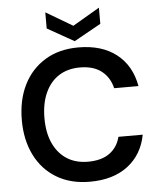

<svg xmlns="http://www.w3.org/2000/svg" viewBox="-61 -967 853 1031"><g transform="rotate(-5 366.0 -451.5)"><path d="M382 12Q278 12 202.5 -33.5Q127 -79 86.5 -160.5Q46 -242 46 -349Q46 -457 86.5 -538.5Q127 -620 202.5 -666Q278 -712 382 -712Q508 -712 587 -650.5Q666 -589 686 -477H555Q541 -536 497.5 -570Q454 -604 381 -604Q315 -604 267.5 -573.5Q220 -543 194 -485.5Q168 -428 168 -349Q168 -270 194 -213.5Q220 -157 267.5 -126.5Q315 -96 381 -96Q454 -96 497.5 -127.5Q541 -159 555 -215H686Q666 -109 587 -48.5Q508 12 382 12ZM366 -747 222 -828V-915L366 -830L511 -915V-828Z"/></g></svg>

Font: DM Sans 16pt SemiBold
Style: Regular
Weight: 600
Version: Version 4.004;gftools[0.9.30]